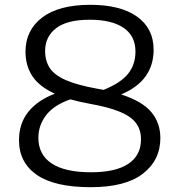

<svg xmlns="http://www.w3.org/2000/svg" viewBox="-20 -769 746 798"><path d="M357 9Q207 9 133 -42.2Q59 -93.5 59 -186.5Q59 -256 98 -304.5Q137 -353 208 -379.5Q142.5 -409.5 114.2 -453Q86 -496.5 86 -554Q86 -643.5 155.2 -696.2Q224.5 -749 355.5 -749Q481 -749 549.8 -699.8Q618.5 -650.5 618.5 -562.5Q618.5 -433 483.5 -376.5Q571.5 -348 609 -303Q646.5 -258 646.5 -195Q646.5 -103.5 574 -47.2Q501.5 9 357 9ZM385.5 -400Q398.5 -398 410.5 -395.5Q480.5 -423.5 511.8 -461.8Q543 -500 543 -555Q543 -619.5 493.8 -653.2Q444.5 -687 353 -687Q259 -687 213.2 -651.8Q167.5 -616.5 167.5 -557Q167.5 -516 187 -486.2Q206.5 -456.5 254.2 -435.8Q302 -415 385.5 -400ZM139.5 -196.5Q139.5 -126 195 -89.5Q250.5 -53 358 -53Q461 -53 513.5 -88.2Q566 -123.5 566 -189.5Q566 -229.5 545.5 -257.2Q525 -285 478 -304.5Q431 -324 351.5 -338Q308.5 -346 272.5 -356Q205 -333 172.2 -290.8Q139.5 -248.5 139.5 -196.5Z"/></svg>

Font: Encode Sans Expanded
Style: Regular
Weight: 400
Width: 7
Designer: Multiple Designers
Foundry: Impallari Type
Version: Version 3.000; ttfautohint (v1.8.3) -l 8 -r 50 -G 200 -x 14 